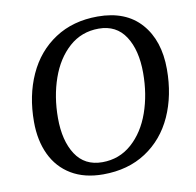

<svg xmlns="http://www.w3.org/2000/svg" viewBox="-81 -803 919 902"><g transform="rotate(-10 378.5 -352.5)"><path d="M62 -284Q62 -409 107 -508Q152 -607 238 -663.5Q324 -720 442 -720Q576 -720 648 -638.5Q720 -557 720 -420Q720 -295 675.5 -196.5Q631 -98 545 -41.5Q459 15 340 15Q251 15 188.5 -22.5Q126 -60 94 -127.5Q62 -195 62 -284ZM607 -422Q607 -531 564 -597Q521 -663 437 -663Q355 -663 296 -610.5Q237 -558 206.5 -471Q176 -384 176 -282Q176 -174 219 -108Q262 -42 346 -42Q427 -42 486.5 -94.5Q546 -147 576.5 -233.5Q607 -320 607 -422Z"/></g></svg>

Font: Andada Pro Medium
Style: Italic
Weight: 500
Italic angle: -7°
Designer: Carolina Giovagnoli
Foundry: Huerta Tipografica
Version: Version 3.005; ttfautohint (v1.8.4)